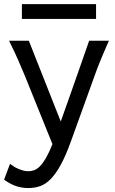

<svg xmlns="http://www.w3.org/2000/svg" viewBox="-30 -699 567 948"><path d="M319.8 0Q294.4 70.3 270 114.7Q245.6 159.2 220.5 184.8Q195.3 210.4 168.2 220Q141.1 229.5 109.9 229.5Q76.2 229.5 46.6 218.8Q17.1 208 -9.8 188L19.5 109.9Q27.3 116.2 37.8 122.8Q48.3 129.4 60.3 134.5Q72.3 139.6 85 143.1Q97.7 146.5 109.9 146.5Q124.5 146.5 138.7 141.4Q152.8 136.2 167.2 121.8Q181.6 107.4 196.8 81.3Q211.9 55.2 229 12.7L92.8 -324.7Q79.1 -357.9 61 -399.4Q43 -440.9 14.6 -498H112.3L270 -99.1Q279.3 -125.5 290.3 -156.5Q301.3 -187.5 313 -220.5Q324.7 -253.4 336.4 -286.9Q348.1 -320.3 358.9 -351.1Q384.3 -423.3 410.2 -498H507.8Q495.1 -469.7 484.9 -445.6Q474.6 -421.4 465.8 -400.1Q457 -378.9 450 -360.4Q442.9 -341.8 437 -324.7ZM78.1 -678.7H444.3V-605.5H78.1Z"/></svg>

Font: Andika Eur
Style: Regular
Weight: 400
Designer: Victor Gaultney, Annie Olsen, Julie Remington, Don Collingsworth, Eric Hays, Becca Hirsbrunner
Foundry: SIL International
Version: Version 5.000